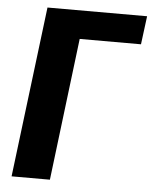

<svg xmlns="http://www.w3.org/2000/svg" viewBox="-52 -772 647 816"><g transform="rotate(5 271.0 -364.0)"><path d="M527 -607H265.5L191.5 0H28L117.5 -728H542.5Z"/></g></svg>

Font: Lato ExtraBold
Style: Italic
Weight: 800
Italic angle: -7°
Designer: Lukasz Dziedzic with Adam Twardoch and Botio Nikoltchev
Foundry: tyPoland Lukasz Dziedzic
Version: Version 2.015; 2015-08-06; http://www.latofonts.com/